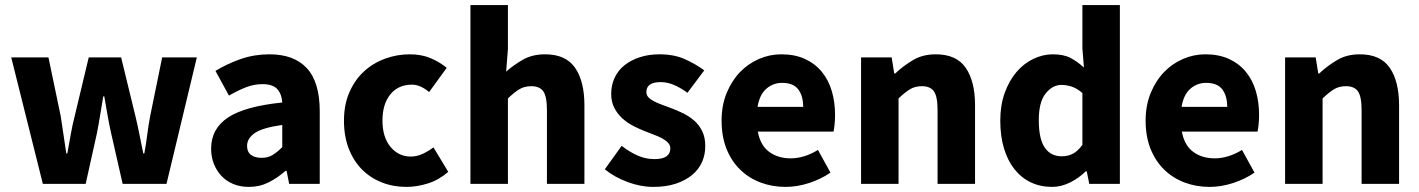

<svg xmlns="http://www.w3.org/2000/svg" viewBox="-20 -721 5567 753"><path d="M148 0 24 -496H170L218 -266Q224 -229 229 -193Q234 -157 240 -119H244Q251 -157 257.5 -194Q264 -231 273 -266L328 -496H455L511 -266Q520 -229 527 -193Q534 -157 542 -119H546Q553 -157 557.5 -193Q562 -229 569 -266L616 -496H752L633 0H461L416 -198Q408 -233 402 -268Q396 -303 389 -343H385Q378 -303 372.5 -268Q367 -233 360 -198L316 0Z M956 12Q922 12 894.5 0.5Q867 -11 848 -31.5Q829 -52 818.5 -79Q808 -106 808 -138Q808 -216 874 -260Q940 -304 1087 -319Q1085 -352 1067.5 -371.5Q1050 -391 1009 -391Q977 -391 945.5 -379Q914 -367 878 -346L825 -443Q873 -472 925.5 -490Q978 -508 1037 -508Q1133 -508 1183.5 -453.5Q1234 -399 1234 -284V0H1114L1104 -51H1100Q1068 -23 1033 -5.5Q998 12 956 12ZM1006 -102Q1031 -102 1049 -113Q1067 -124 1087 -144V-231Q1009 -220 979 -199Q949 -178 949 -149Q949 -125 964.5 -113.5Q980 -102 1006 -102Z M1574 12Q1522 12 1477.5 -5.5Q1433 -23 1400 -56Q1367 -89 1348 -137.5Q1329 -186 1329 -248Q1329 -310 1350 -358.5Q1371 -407 1406.5 -440Q1442 -473 1489 -490.5Q1536 -508 1587 -508Q1633 -508 1668.5 -493Q1704 -478 1732 -455L1663 -360Q1628 -389 1596 -389Q1542 -389 1511 -351Q1480 -313 1480 -248Q1480 -183 1511.5 -145Q1543 -107 1591 -107Q1615 -107 1637.5 -117.5Q1660 -128 1680 -143L1738 -47Q1701 -15 1658 -1.5Q1615 12 1574 12Z M1825 0V-701H1972V-529L1965 -440Q1993 -465 2030 -486.5Q2067 -508 2118 -508Q2199 -508 2235.5 -455Q2272 -402 2272 -308V0H2125V-289Q2125 -343 2110.5 -363Q2096 -383 2064 -383Q2036 -383 2016 -370.5Q1996 -358 1972 -335V0Z M2542 12Q2493 12 2441.5 -7Q2390 -26 2352 -57L2418 -149Q2452 -123 2483 -110Q2514 -97 2546 -97Q2579 -97 2594 -108Q2609 -119 2609 -139Q2609 -151 2600.5 -160.5Q2592 -170 2577.5 -178Q2563 -186 2545 -192.5Q2527 -199 2508 -207Q2485 -216 2462 -228Q2439 -240 2420 -257.5Q2401 -275 2389 -298.5Q2377 -322 2377 -353Q2377 -387 2390.5 -416Q2404 -445 2429 -465Q2454 -485 2489 -496.5Q2524 -508 2567 -508Q2624 -508 2667 -488.5Q2710 -469 2742 -445L2676 -357Q2649 -377 2623 -388Q2597 -399 2571 -399Q2515 -399 2515 -360Q2515 -348 2523 -339.5Q2531 -331 2544.5 -324Q2558 -317 2575.5 -310.5Q2593 -304 2612 -297Q2636 -288 2659.5 -276.5Q2683 -265 2702.5 -248Q2722 -231 2734 -206.5Q2746 -182 2746 -148Q2746 -114 2733 -85Q2720 -56 2694 -34.5Q2668 -13 2630 -0.5Q2592 12 2542 12Z M3061 12Q3008 12 2962 -5.5Q2916 -23 2882 -56.5Q2848 -90 2829 -138Q2810 -186 2810 -248Q2810 -308 2830 -356.5Q2850 -405 2882.5 -438.5Q2915 -472 2957 -490Q2999 -508 3044 -508Q3097 -508 3136.5 -490Q3176 -472 3202.5 -440Q3229 -408 3242 -364.5Q3255 -321 3255 -270Q3255 -250 3253 -232Q3251 -214 3249 -205H2952Q2962 -151 2996.5 -125.5Q3031 -100 3081 -100Q3134 -100 3188 -133L3237 -44Q3199 -18 3152.5 -3Q3106 12 3061 12ZM2951 -302H3130Q3130 -344 3111 -370Q3092 -396 3047 -396Q3012 -396 2985.5 -373Q2959 -350 2951 -302Z M3357 0V-496H3477L3487 -433H3491Q3523 -463 3561 -485.5Q3599 -508 3650 -508Q3731 -508 3767.5 -455Q3804 -402 3804 -308V0H3657V-289Q3657 -343 3642.5 -363Q3628 -383 3596 -383Q3568 -383 3548 -370.5Q3528 -358 3504 -335V0Z M4106 12Q4060 12 4022.5 -6Q3985 -24 3958.5 -57.5Q3932 -91 3917.5 -139Q3903 -187 3903 -248Q3903 -309 3920.5 -357Q3938 -405 3966.5 -438.5Q3995 -472 4032.5 -490Q4070 -508 4109 -508Q4151 -508 4178 -494Q4205 -480 4231 -456L4225 -532V-701H4372V0H4252L4242 -49H4238Q4212 -23 4177 -5.5Q4142 12 4106 12ZM4144 -108Q4168 -108 4187.5 -118Q4207 -128 4225 -153V-356Q4205 -374 4184 -381Q4163 -388 4143 -388Q4108 -388 4081 -354.5Q4054 -321 4054 -250Q4054 -176 4077.5 -142Q4101 -108 4144 -108Z M4724 12Q4671 12 4625 -5.5Q4579 -23 4545 -56.5Q4511 -90 4492 -138Q4473 -186 4473 -248Q4473 -308 4493 -356.5Q4513 -405 4545.5 -438.5Q4578 -472 4620 -490Q4662 -508 4707 -508Q4760 -508 4799.5 -490Q4839 -472 4865.5 -440Q4892 -408 4905 -364.5Q4918 -321 4918 -270Q4918 -250 4916 -232Q4914 -214 4912 -205H4615Q4625 -151 4659.5 -125.5Q4694 -100 4744 -100Q4797 -100 4851 -133L4900 -44Q4862 -18 4815.5 -3Q4769 12 4724 12ZM4614 -302H4793Q4793 -344 4774 -370Q4755 -396 4710 -396Q4675 -396 4648.5 -373Q4622 -350 4614 -302Z M5020 0V-496H5140L5150 -433H5154Q5186 -463 5224 -485.5Q5262 -508 5313 -508Q5394 -508 5430.5 -455Q5467 -402 5467 -308V0H5320V-289Q5320 -343 5305.5 -363Q5291 -383 5259 -383Q5231 -383 5211 -370.5Q5191 -358 5167 -335V0Z"/></svg>

Font: Font
Style: ¶
Weight: 700
Designer: Paul D. Hunt
Foundry: Adobe Systems Incorporated
Version: Version 3.000